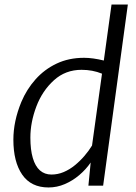

<svg xmlns="http://www.w3.org/2000/svg" viewBox="-20 -819 601 847"><path d="M194 8Q117 8 78 -48.5Q39 -105 39 -203Q39 -284 74 -369Q97.5 -425 136.8 -469Q176 -513 229.8 -538.5Q283.5 -564 351 -564Q370 -564 391.8 -561Q413.5 -558 438 -552L472 -799H544L435 0H370L380 -102Q359.5 -72 330.2 -47Q301 -22 266.2 -7Q231.5 8 194 8ZM207 -49Q235 -49 261 -60Q287 -71 310 -89.8Q333 -108.5 352.5 -131.2Q372 -154 386 -177L430 -494Q388.5 -511 340 -511Q268.5 -511 218 -465Q166.5 -418.5 140.2 -348.8Q114 -279 114 -212Q114 -158 124.8 -121.8Q135.5 -85.5 156.2 -67.2Q177 -49 207 -49Z"/></svg>

Font: Koeln Type Sans Light
Style: Italic
Weight: 300
Italic angle: -7.5°
Designer: Eben Sorkin
Foundry: Eben Sorkin
Version: Version 2.001